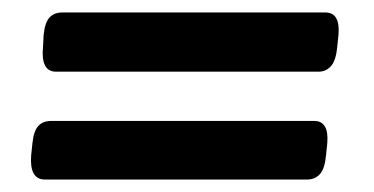

<svg xmlns="http://www.w3.org/2000/svg" viewBox="-20 -382 600 308"><path d="M70 -267Q45 -267 49 -307L50 -326Q52 -346 59.5 -354Q67 -362 80 -362H502Q526 -362 523 -326L521 -307Q519 -285 511 -276Q503 -267 491 -267ZM52 -94Q27 -94 30 -133L32 -152Q34 -172 41.5 -180Q49 -188 62 -188H484Q508 -188 505 -152L503 -133Q501 -111 493 -102.5Q485 -94 473 -94Z"/></svg>

Font: Asap SemiBold
Style: Italic
Weight: 600
Italic angle: -6°
Designer: Pablo Cosgaya
Foundry: Omnibus-Type
Version: Version 3.001; ttfautohint (v1.8.3)